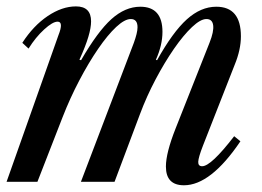

<svg xmlns="http://www.w3.org/2000/svg" viewBox="-25 -554 798 585"><path d="M535.5 10.5Q480.5 10.5 480.5 -46.5Q480.5 -88 510 -162.5L613.5 -424Q627 -458 624.5 -477Q622 -496 604 -496Q586 -496 560 -471.5Q534 -447 505.2 -405.5Q476.5 -364 449 -312Q421.5 -260 401 -205L324 0H221.5L383 -424Q388 -438 391 -450Q394 -462 394 -471Q394 -496 373.5 -496Q355 -496 329 -471.8Q303 -447.5 274 -405.2Q245 -363 216.8 -309.2Q188.5 -255.5 165.5 -196.5L89 0H-5L153 -446.5Q169.5 -488 150.5 -488Q135.5 -488 109.5 -464.2Q83.5 -440.5 62 -406L43 -423.5Q76.5 -475.5 120.2 -505Q164 -534.5 206.5 -534.5Q252.5 -534.5 252.5 -489Q252.5 -469.5 244.2 -441.8Q236 -414 217 -372L222 -370.5Q272.5 -458 314.5 -495.8Q356.5 -533.5 402.5 -533.5Q470 -533.5 470 -457Q470 -416.5 450 -372L453.5 -370.5Q501.5 -456.5 544.2 -495Q587 -533.5 634 -533.5Q709 -533.5 709 -443.5Q709 -402.5 690 -356.5L593.5 -110.5Q579.5 -74.5 579 -61Q578.5 -47.5 591 -47.5Q618 -47.5 688.5 -139L707.5 -123.5Q617 10.5 535.5 10.5Z"/></svg>

Font: Libre Caslon Condensed Medium Italic
Style: Regular
Weight: 500
Italic angle: -22.583°
Designer: Pablo Impallari, Rodrigo Fuenzalida, Katja Schimmel, Ertekin Erdin
Foundry: Pablo Impallari, Rodrigo Fuenzalida
Version: Version 2.000; ttfautohint (v1.8.4.7-5d5b);gftools[0.9.33]